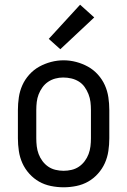

<svg xmlns="http://www.w3.org/2000/svg" viewBox="-20 -787 540 815"><path d="M250 8Q223 8 196 2.5Q169 -3 146 -16Q123 -29 104.5 -49.5Q86 -70 75 -94.5Q64 -119 60 -146Q56 -173 56 -200V-320Q56 -347 60 -374Q64 -401 75 -425.5Q86 -450 104.5 -470.5Q123 -491 146.5 -504Q170 -517 196.5 -524Q223 -531 250 -531Q277 -531 303.5 -524Q330 -517 353.5 -504Q377 -491 395.5 -470.5Q414 -450 425 -425.5Q436 -401 440 -374Q444 -347 444 -320V-200Q444 -173 440 -146Q436 -119 425 -94.5Q414 -70 395.5 -49.5Q377 -29 354 -16Q331 -3 304 2.5Q277 8 250 8ZM250 -62Q267 -62 284 -66Q301 -70 315 -79.5Q329 -89 339.5 -103Q350 -117 356 -133Q362 -149 364 -166Q366 -183 366 -200V-320Q366 -337 364 -354Q362 -371 355.5 -387.5Q349 -404 339 -418Q329 -432 314.5 -441Q300 -450 283 -454Q266 -458 248 -458Q231 -458 214.5 -453.5Q198 -449 184 -439.5Q170 -430 160 -416Q150 -402 144 -386.5Q138 -371 136 -354Q134 -337 134 -320V-200Q134 -183 136 -166Q138 -149 144 -133Q150 -117 160.5 -103Q171 -89 185 -79.5Q199 -70 216 -66Q233 -62 250 -62ZM236 -578 187 -622 320 -767 380 -713Z"/></svg>

Font: Zed Mono
Style: Regular
Weight: 400
Monospace: yes
Designer: Belleve Invis
Foundry: Belleve Invis
Version: Version 1.0.0; ttfautohint (v1.8.4)